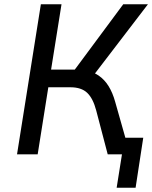

<svg xmlns="http://www.w3.org/2000/svg" viewBox="-20 -725 715 902"><path d="M528 157 553 0H510L522 -78H653L617 157ZM60 0 172 -705H269L220 -398H348L318 -380L559 -705H675L414 -364L379 -393Q416 -389 443.5 -370Q471 -351 490 -320.5Q509 -290 521 -247L591 0H486L432 -206Q417 -263 389.5 -289Q362 -315 311 -315H207L157 0Z"/></svg>

Font: Nunito Sans 7pt SemiCondensed Medium
Style: Italic
Weight: 500
Width: 4
Italic angle: -9°
Designer: Vernon Adams
Foundry: Vernon Adams
Version: Version 3.101;gftools[0.9.27]